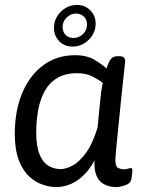

<svg xmlns="http://www.w3.org/2000/svg" viewBox="-20 -753 585 779"><path d="M285 -529Q332 -529 364 -510Q396 -491 412 -475Q417 -490 422 -501Q427 -512 435 -518.5Q443 -525 457 -525H463Q478 -525 483 -519.5Q488 -514 488 -504Q488 -504 485 -477Q482 -450 477.5 -407.5Q473 -365 468 -316Q463 -267 458.5 -221.5Q454 -176 451 -145Q448 -114 448 -107Q448 -76 460 -71Q472 -66 484 -66Q493 -66 499.5 -68.5Q506 -71 511 -71Q517 -71 517 -64Q517 -63 516.5 -53.5Q516 -44 513 -27Q509 -8 487.5 -1Q466 6 453 6Q410 6 386.5 -17.5Q363 -41 363 -92V-141L378 -135Q358 -84 330 -53Q302 -22 271 -8Q240 6 207 6Q183 6 154 -3.5Q125 -13 99 -36.5Q73 -60 56.5 -102.5Q40 -145 40 -210Q40 -303 70 -375Q100 -447 155 -488Q210 -529 285 -529ZM293 -456Q243 -456 210.5 -435.5Q178 -415 160 -381Q142 -347 134.5 -304Q127 -261 127 -216Q127 -159 140.5 -126.5Q154 -94 176.5 -80.5Q199 -67 226 -67Q248 -67 275 -81.5Q302 -96 329 -133Q356 -170 376 -236Q379 -269 382 -299Q385 -329 387 -348Q389 -367 389 -367Q390 -380 392.5 -392.5Q395 -405 397 -417Q383 -428 356.5 -442Q330 -456 293 -456ZM292 -733Q325 -733 346.5 -711Q368 -689 368 -657Q368 -619 340 -591.5Q312 -564 275 -564Q241 -564 220 -586Q199 -608 199 -640Q199 -678 227 -705.5Q255 -733 292 -733ZM289 -698Q267 -698 250.5 -682Q234 -666 234 -644Q234 -624 246 -611.5Q258 -599 278 -599Q301 -599 317 -615Q333 -631 333 -654Q333 -673 320.5 -685.5Q308 -698 289 -698Z"/></svg>

Font: Asap VF Beta
Style: Italic
Weight: 400
Italic angle: -6°
Designer: Pablo Cosgaya
Foundry: Pablo Cosgaya
Version: Version 1.007